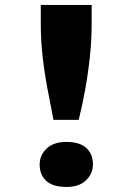

<svg xmlns="http://www.w3.org/2000/svg" viewBox="-20 -731 524 762"><path d="M192.2 -255.4Q181.1 -312.6 169 -375.8Q156.9 -438.9 149.4 -504.6Q141.9 -570.3 141.9 -632.9V-711.5H343.7V-632.9Q343.7 -571.6 336.7 -505.8Q329.7 -439.9 318.1 -375.9Q306.6 -311.9 292.4 -255.4ZM243.6 11Q190.6 11 164 -12.7Q137.4 -36.5 137.4 -78.4Q137.4 -114.7 164.8 -141.2Q192.2 -167.7 243.6 -167.7Q295.7 -167.7 322.2 -144Q348.8 -120.2 348.8 -78.4Q348.8 -42 321.5 -15.5Q294.1 11 243.6 11Z"/></svg>

Font: Lexend Giga
Style: Regular
Weight: 400
Designer: Bonnie Shaver-Troup, Thomas Jockin
Foundry: Lexend
Version: Version 1.007